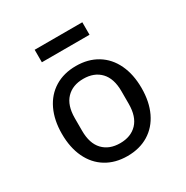

<svg xmlns="http://www.w3.org/2000/svg" viewBox="-164 -847 969 998"><g transform="rotate(-30 320.0 -348.0)"><path d="M81 -258Q81 -340 110 -401Q139 -462 193 -495Q247 -528 320 -528Q393 -528 447 -495Q501 -462 530 -401Q559 -340 559 -258Q559 -176 530 -115Q501 -54 447 -21Q393 12 320 12Q247 12 193 -21Q139 -54 110 -115Q81 -176 81 -258ZM320 -65Q385 -65 422.5 -104.5Q460 -144 460 -220V-296Q460 -372 422.5 -411.5Q385 -451 320 -451Q255 -451 217.5 -411.5Q180 -372 180 -296V-220Q180 -144 217.5 -104.5Q255 -65 320 -65ZM177 -708H463V-633H177Z"/></g></svg>

Font: Writer
Style: Regular
Weight: 400
Monospace: yes
Designer: Mike Abbink, Paul van der Laan, Pieter van Rosmalen
Foundry: Bold Monday
Version: Version 2.001 2020